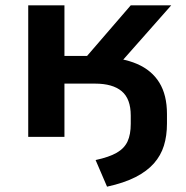

<svg xmlns="http://www.w3.org/2000/svg" viewBox="-20 -514 698 721"><path d="M382 187 339 87Q390 76 418.5 59.5Q447 43 459 17Q471 -9 471 -49V-80Q471 -143 437 -171.5Q403 -200 337 -200H222V0H86V-494H222V-304H307L471 -494H623L403 -245L358 -299Q439 -298 494.5 -274Q550 -250 578.5 -203.5Q607 -157 607 -86V-50Q607 -4 595.5 33Q584 70 558 99.5Q532 129 489 151Q446 173 382 187Z"/></svg>

Font: Nunito Sans 10pt SemiExpanded
Style: Bold
Weight: 700
Width: 6
Designer: Vernon Adams
Foundry: Vernon Adams
Version: Version 3.101;gftools[0.9.27]